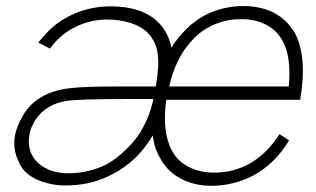

<svg xmlns="http://www.w3.org/2000/svg" viewBox="-20 -598 1044 634"><path d="M903 -155 934.5 -134.5Q889 -58 816.5 -18.5Q751.5 15.5 678 15.5Q622 15.5 577.2 -8Q532.5 -31.5 509.5 -75Q499.5 -91 493.2 -110Q487 -129 484.5 -151L470 -128Q443 -89 409.2 -61Q375.5 -33 334.5 -14.5Q273 14.5 195 14.5L172 13.5Q67.5 0 41.5 -64.5Q22 -104 29 -149Q35.5 -182.5 56.5 -217.5Q78 -255 116.8 -277.5Q155.5 -300 205 -306Q241 -310.5 285.8 -311.5Q330.5 -312.5 379 -312.5H495V-314.5Q506.5 -384 500.5 -421.5Q495.5 -459 470 -487.5Q447.5 -510.5 411.8 -522Q376 -533.5 333.5 -533.5Q287 -533.5 243 -515.5Q199 -497.5 164.5 -461.5Q157.5 -454.5 145 -437.5L106.5 -457.5Q114.5 -467.5 121.2 -475.2Q128 -483 133.5 -488.5Q153.5 -510.5 178.2 -527Q203 -543.5 230.2 -554.8Q257.5 -566 286.5 -571.5Q315.5 -577 345 -577Q451.5 -577 505 -522Q538 -486 546 -440.5Q566 -472 582.5 -488.5Q623 -534 674.5 -556Q726 -578 783.5 -578Q841 -578 884 -556Q927 -534 954 -488.5Q995.5 -408.5 971 -268.5H529Q514.5 -163.5 547 -102Q565.5 -66 602.8 -47Q640 -28 686.5 -28Q752.5 -28 807.5 -59.5Q863 -92.5 903 -155ZM538.5 -312.5H933.5Q942.5 -409 914.5 -460.5Q896 -497 859 -516.2Q822 -535.5 775 -534.5Q729 -535.5 685.5 -516Q641 -497 610.5 -460.5Q559.5 -404.5 538.5 -312.5ZM486.5 -271H391.5Q318.5 -271 271.8 -269.5Q225 -268 204 -265.5Q132 -255.5 97 -202Q80.5 -176.5 77 -152Q71 -116.5 84.5 -88.5Q97 -62.5 125.5 -45.5Q153.5 -29.5 184.5 -27Q188 -26.5 193.8 -26.2Q199.5 -26 207.5 -26Q267 -26 323 -51Q352 -64.5 383.5 -92.5Q414 -120 434.5 -148Q472.5 -203.5 486.5 -271Z"/></svg>

Font: Russisch Sans ExtraLight
Style: Italic
Weight: 200
Width: 4
Italic angle: -10°
Designer: Michael Sharanda (font) & Cristiano Sobral (main changes)
Foundry: Michael Sharanda
Version: Version 2.00;September 8, 2020;FontCreator 13.0.0.2681 64-bi